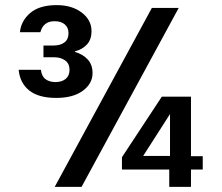

<svg xmlns="http://www.w3.org/2000/svg" viewBox="-20 -731 867 751"><path d="M200 -348Q131 -348 94.5 -377Q58 -406 53 -458H140Q143 -432 158.5 -421Q174 -410 197 -410Q222 -410 237 -422.5Q252 -435 252 -458Q252 -482 235 -494.5Q218 -507 192 -507H150V-553H190Q216 -553 232 -565Q248 -577 248 -601Q248 -623 233.5 -635.5Q219 -648 194 -648Q170 -648 156.5 -636.5Q143 -625 138 -605H58Q62 -649 98 -680Q134 -711 202 -711Q261 -711 299.5 -682Q338 -653 338 -609Q338 -577 320.5 -557.5Q303 -538 273 -530V-528Q304 -519 323 -498.5Q342 -478 342 -445Q342 -404 304 -376Q266 -348 200 -348ZM194 0 574 -700H679L299 0ZM642 0V-68H457V-116L613 -353H727V-120H773V-68H727V0ZM540 -121H645V-285Z"/></svg>

Font: HostGroteskMedium
Style: Regular
Weight: 500
Designer: Doukan Karapınar based on Poppins by Indian Type Foundry, Jonny Pinhorn
Foundry: Element Type
Version: Version 1.001; ttfautohint (v1.8.4.7-5d5b)